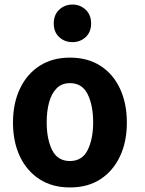

<svg xmlns="http://www.w3.org/2000/svg" viewBox="-20 -803 635 843"><path d="M537 -265Q537 -349 507 -413.5Q477 -478 421 -514Q365 -550 287 -550Q210 -550 154 -514Q98 -478 67.5 -413.5Q37 -349 37 -265Q37 -181 67 -117Q97 -53 153 -16.5Q209 20 287 20Q366 20 421.5 -16.5Q477 -53 507 -117Q537 -181 537 -265ZM389 -266Q389 -193 365 -144.5Q341 -96 287 -96Q233 -96 209 -144Q185 -192 185 -266Q185 -315 195.5 -353.5Q206 -392 228.5 -415Q251 -438 287 -438Q341 -438 365 -389Q389 -340 389 -266ZM298 -618Q332 -618 356 -640Q380 -662 380 -700Q380 -738 356 -760.5Q332 -783 298 -783Q264 -783 240 -760.5Q216 -738 216 -700Q216 -662 240 -640Q264 -618 298 -618Z"/></svg>

Font: Repo Bold
Style: Bold
Weight: 700
Designer: Stefan Peev
Foundry: Context Ltd
Version: Version 1.502